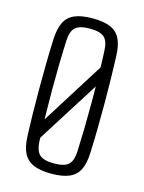

<svg xmlns="http://www.w3.org/2000/svg" viewBox="-98 -666 548 732"><g transform="rotate(15 176.0 -299.5)"><path d="M67 -137 277.5 -472 301 -432.5 90 -98.5ZM176 6.5Q132 6.5 105.2 -5.2Q78.5 -17 66 -42.2Q53.5 -67.5 52 -108.5Q50.5 -144 49.5 -190.8Q48.5 -237.5 48.5 -289.5Q48.5 -341.5 49.2 -393.2Q50 -445 52 -491Q54 -532.5 66.2 -557.8Q78.5 -583 105.2 -594.8Q132 -606.5 176 -606.5Q221 -606.5 247.8 -594.8Q274.5 -583 286.5 -557.5Q298.5 -532 300 -491Q301.5 -450.5 302.5 -403Q303.5 -355.5 303.5 -305.2Q303.5 -255 302.8 -205Q302 -155 300 -108.5Q298.5 -67.5 286.2 -42.2Q274 -17 247.2 -5.2Q220.5 6.5 176 6.5ZM176 -34Q218.5 -34 234 -49.8Q249.5 -65.5 251 -100.5Q253 -146.5 254 -195.5Q255 -244.5 255 -295.5Q255 -346.5 254.2 -397.8Q253.5 -449 251 -499.5Q249.5 -537 232.8 -551.5Q216 -566 176 -566Q135.5 -566 119 -550.8Q102.5 -535.5 101 -497Q99 -453 98 -404.5Q97 -356 97 -305.2Q97 -254.5 98 -203.2Q99 -152 101 -102.5Q102.5 -64.5 119 -49.2Q135.5 -34 176 -34Z"/></g></svg>

Font: Big Shoulders Text Thin ExtraLight
Style: Regular
Weight: 250
Version: Version 2.002